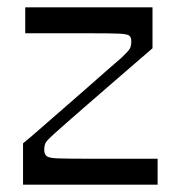

<svg xmlns="http://www.w3.org/2000/svg" viewBox="-20 -505 478 525"><path d="M43 0V-113Q65 -131 94.5 -157Q124 -183 156.5 -211Q189 -239 219.5 -266Q250 -293 274.5 -314.5Q299 -336 312 -347Q329 -363 334 -370.5Q339 -378 339 -392Q339 -403 333.5 -407.5Q328 -412 305 -413Q282 -414 229 -414Q200 -414 177.5 -414Q155 -414 125.5 -414Q96 -414 49 -414V-485H397V-373Q376 -355 346 -329Q316 -303 283 -274.5Q250 -246 219 -219Q188 -192 163.5 -170.5Q139 -149 128 -139Q109 -122 105 -115Q101 -108 101 -95Q101 -84 107 -78.5Q113 -73 136.5 -72Q160 -71 214 -71Q242 -71 269 -71Q296 -71 330 -71Q364 -71 411 -71V0Z"/></svg>

Font: Ojuju Medium
Style: Regular
Weight: 500
Designer: Chisaokwu Joboson, Mirko Velimirovic
Foundry: Udi Foundry
Version: Version 1.000